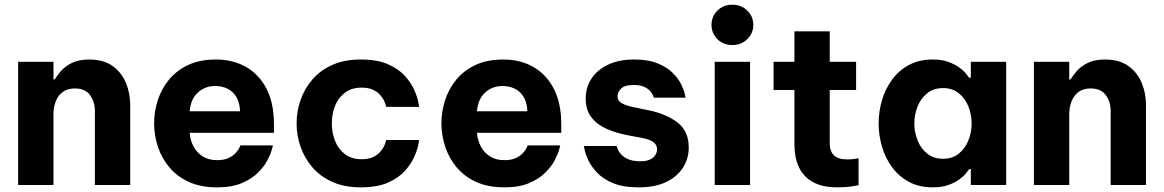

<svg xmlns="http://www.w3.org/2000/svg" viewBox="-20 -796 5008 826"><path d="M210 0H58V-530H210V-454.2H215.4Q224.8 -469.8 241.9 -489.9Q259 -510 288.8 -525Q318.6 -540 363.8 -540Q426 -540 464.9 -511.7Q503.8 -483.4 522 -438.7Q540.2 -394 540.2 -344.6V0H388.2V-319.4Q388.2 -358 367.4 -386.7Q346.6 -415.4 302 -415.4Q277 -415.4 259.3 -406Q241.6 -396.6 230.9 -380.7Q220.2 -364.8 215.1 -345.3Q210 -325.8 210 -305Z M913.8 10Q844 10 792.9 -13.2Q741.8 -36.4 708.6 -76.1Q675.4 -115.8 659.2 -164.9Q643 -214 643 -265.6Q643 -315.6 658.7 -364.6Q674.4 -413.6 707 -453.3Q739.6 -493 789.7 -516.5Q839.8 -540 908.6 -540Q982.6 -540 1038.8 -507.8Q1095 -475.6 1126.8 -413.7Q1158.6 -351.8 1158.6 -261.6V-224.6H796Q798.4 -192.8 812.4 -166.1Q826.4 -139.4 852 -123.2Q877.6 -107 913.8 -107Q944.6 -107 964.1 -116.6Q983.6 -126.2 994.7 -138.8Q1005.8 -151.4 1010.1 -161Q1014.4 -170.6 1014.4 -170.6H1154.4Q1154.4 -170.6 1149.4 -152.2Q1144.4 -133.8 1130.8 -107.3Q1117.2 -80.8 1090.4 -53.8Q1063.6 -26.8 1020.7 -8.4Q977.8 10 913.8 10ZM795.8 -317.2H1012.8Q1011.4 -354.2 997.1 -378.3Q982.8 -402.4 959 -414.2Q935.2 -426 906.2 -426Q861.8 -426 831.1 -397.8Q800.4 -369.6 795.8 -317.2Z M1532 10Q1462.2 10 1410.2 -13.2Q1358.2 -36.4 1324.2 -75.9Q1290.2 -115.4 1273.1 -164.4Q1256 -213.4 1256 -265Q1256 -316.6 1272.9 -365.4Q1289.8 -414.2 1323.8 -453.9Q1357.8 -493.6 1409.8 -516.8Q1461.8 -540 1532 -540Q1603.2 -540 1649.4 -519.5Q1695.6 -499 1722.6 -468.7Q1749.6 -438.4 1762.7 -407.8Q1775.8 -377.2 1779.5 -356.7Q1783.2 -336.2 1783.2 -336.2H1641.4Q1641.4 -336.2 1639.3 -344.5Q1637.2 -352.8 1631 -365.2Q1624.8 -377.6 1613.2 -390Q1601.6 -402.4 1582.6 -410.7Q1563.6 -419 1535.6 -419Q1493.2 -419 1464.7 -397.8Q1436.2 -376.6 1421.9 -341.6Q1407.6 -306.6 1407.6 -265Q1407.6 -224 1421.9 -188.7Q1436.2 -153.4 1464.7 -132.2Q1493.2 -111 1535.6 -111Q1563.6 -111 1582.6 -119.3Q1601.6 -127.6 1613.2 -140Q1624.8 -152.4 1631 -164.8Q1637.2 -177.2 1639.3 -185.5Q1641.4 -193.8 1641.4 -193.8H1783.2Q1783.2 -193.8 1779.5 -173.3Q1775.8 -152.8 1762.7 -122.5Q1749.6 -92.2 1722.6 -61.6Q1695.6 -31 1649.4 -10.5Q1603.2 10 1532 10Z M2149.8 10Q2080 10 2028.9 -13.2Q1977.8 -36.4 1944.6 -76.1Q1911.4 -115.8 1895.2 -164.9Q1879 -214 1879 -265.6Q1879 -315.6 1894.7 -364.6Q1910.4 -413.6 1943 -453.3Q1975.6 -493 2025.7 -516.5Q2075.8 -540 2144.6 -540Q2218.6 -540 2274.8 -507.8Q2331 -475.6 2362.8 -413.7Q2394.6 -351.8 2394.6 -261.6V-224.6H2032Q2034.4 -192.8 2048.4 -166.1Q2062.4 -139.4 2088 -123.2Q2113.6 -107 2149.8 -107Q2180.6 -107 2200.1 -116.6Q2219.6 -126.2 2230.7 -138.8Q2241.8 -151.4 2246.1 -161Q2250.4 -170.6 2250.4 -170.6H2390.4Q2390.4 -170.6 2385.4 -152.2Q2380.4 -133.8 2366.8 -107.3Q2353.2 -80.8 2326.4 -53.8Q2299.6 -26.8 2256.7 -8.4Q2213.8 10 2149.8 10ZM2031.8 -317.2H2248.8Q2247.4 -354.2 2233.1 -378.3Q2218.8 -402.4 2195 -414.2Q2171.2 -426 2142.2 -426Q2097.8 -426 2067.1 -397.8Q2036.4 -369.6 2031.8 -317.2Z M2727.4 10Q2661 10 2617.9 -7.9Q2574.8 -25.8 2549.4 -52.5Q2524 -79.2 2511.5 -105.6Q2499 -132 2495.4 -149.9Q2491.8 -167.8 2491.8 -167.8H2632.8Q2632.8 -167.8 2634.8 -161.2Q2636.8 -154.6 2642.4 -144.9Q2648 -135.2 2659.2 -125.3Q2670.4 -115.4 2688.8 -108.8Q2707.2 -102.2 2734.2 -102.2Q2762 -102.2 2777.7 -110.3Q2793.4 -118.4 2800.1 -130.2Q2806.8 -142 2806.8 -153.2Q2806.8 -172.6 2792 -183.9Q2777.2 -195.2 2748.2 -201.2L2675.6 -215.2Q2630.2 -224 2589.8 -241.6Q2549.4 -259.2 2524.6 -290.8Q2499.8 -322.4 2499.8 -371.8Q2499.8 -420.2 2524.6 -458Q2549.4 -495.8 2596.3 -517.9Q2643.2 -540 2708.4 -540Q2769.4 -540 2809.6 -523.3Q2849.8 -506.6 2874 -482.4Q2898.2 -458.2 2910.2 -433.7Q2922.2 -409.2 2925.8 -392.5Q2929.4 -375.8 2929.4 -375.8H2793Q2793 -375.8 2790 -384Q2787 -392.2 2778 -403.1Q2769 -414 2751.6 -422.2Q2734.2 -430.4 2705.8 -430.4Q2667.4 -430.4 2652 -414.7Q2636.6 -399 2636.6 -382Q2636.6 -362.4 2654.4 -352.3Q2672.2 -342.2 2700.4 -336L2768.6 -322Q2845 -306.6 2894 -269.5Q2943 -232.4 2943 -161.4Q2943 -113.2 2917.9 -74.2Q2892.8 -35.2 2845 -12.6Q2797.2 10 2727.4 10Z M3206.8 0H3054.8V-530H3206.8ZM3130.6 -602.2Q3091.6 -602.2 3066.3 -627.7Q3041 -653.2 3041 -688.4Q3041 -725.2 3066.3 -750.4Q3091.6 -775.6 3130.6 -775.6Q3169.2 -775.6 3195 -750.4Q3220.8 -725.2 3220.8 -688.4Q3220.8 -653.2 3195 -627.7Q3169.2 -602.2 3130.6 -602.2Z M3583.6 10Q3534.4 10 3501.2 -2.1Q3468 -14.2 3447.4 -34.3Q3426.8 -54.4 3416 -79Q3405.2 -103.6 3401.4 -128.3Q3397.6 -153 3397.6 -174.6V-661.2H3549.6V-178.8Q3549.6 -146 3567.4 -128.1Q3585.2 -110.2 3626 -110.2Q3644.4 -110.2 3659 -112.9Q3673.6 -115.6 3673.6 -115.6V0.8Q3673.6 0.8 3646.7 5.4Q3619.8 10 3583.6 10ZM3663 -408.8H3308V-530H3663Z M3992.8 -540Q4031.4 -540 4059.4 -529.9Q4087.4 -519.8 4106.1 -506.2Q4124.8 -492.6 4135.3 -479.9Q4145.8 -467.2 4149.4 -461.6H4156.6V-530H4308.6V0H4156.6V-68.4H4149.4Q4145.8 -62.8 4135.3 -49.9Q4124.8 -37 4106.1 -23.4Q4087.4 -9.8 4059.4 0.1Q4031.4 10 3992.8 10Q3934 10 3890.5 -13.5Q3847 -37 3817.9 -76.5Q3788.8 -116 3774.4 -165Q3760 -214 3760 -265Q3760 -316 3774.4 -365Q3788.8 -414 3817.9 -453.5Q3847 -493 3890.5 -516.5Q3934 -540 3992.8 -540ZM4037 -417Q3996 -417 3968.4 -394.5Q3940.8 -372 3927.2 -337.3Q3913.6 -302.6 3913.6 -265Q3913.6 -227.8 3927.2 -192.9Q3940.8 -158 3968.4 -135.5Q3996 -113 4037 -113Q4078 -113 4105.4 -135.5Q4132.8 -158 4146.4 -192.9Q4160 -227.8 4160 -265Q4160 -302.6 4146.4 -337.3Q4132.8 -372 4105.4 -394.5Q4078 -417 4037 -417Z M4580 0H4428V-530H4580V-454.2H4585.4Q4594.8 -469.8 4611.9 -489.9Q4629 -510 4658.8 -525Q4688.6 -540 4733.8 -540Q4796 -540 4834.9 -511.7Q4873.8 -483.4 4892 -438.7Q4910.2 -394 4910.2 -344.6V0H4758.2V-319.4Q4758.2 -358 4737.4 -386.7Q4716.6 -415.4 4672 -415.4Q4647 -415.4 4629.3 -406Q4611.6 -396.6 4600.9 -380.7Q4590.2 -364.8 4585.1 -345.3Q4580 -325.8 4580 -305Z"/></svg>

Font: Be Vietnam Pro Variable Thin
Style: Regular
Weight: 100
Designer: Lam Bao, Tony Le, Vietanh Nguyen
Foundry: Yellow Type Foundry
Version: Version 1.002